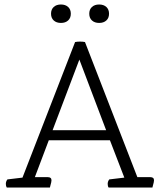

<svg xmlns="http://www.w3.org/2000/svg" viewBox="-20 -834 712 854"><path d="M658 0H463Q459 -6 459 -16Q459 -27 466 -36L533 -44L469 -210H197L135 -46H193Q209 -46 209 -32Q209 -25 204 -8L202 0H10Q6 -6 6 -16Q6 -27 13 -36L80 -44L314 -647Q324 -649 336 -649Q348 -649 358 -647L591 -46H649Q665 -46 665 -32Q665 -25 660 -8ZM452 -255 333 -569 214 -255ZM295 -773Q295 -754 283 -743Q271 -732 251 -732Q231 -732 219 -743Q207 -754 207 -773Q207 -792 219 -803Q231 -814 251 -814Q271 -814 283 -803Q295 -792 295 -773ZM465 -773Q465 -754 453 -743Q441 -732 421 -732Q401 -732 389 -743Q377 -754 377 -773Q377 -792 389 -803Q401 -814 421 -814Q441 -814 453 -803Q465 -792 465 -773Z"/></svg>

Font: Scope One
Style: Regular
Weight: 400
Designer: Dalton Maag Ltd
Foundry: Dalton Maag Ltd
Version: Version 1.001; ttfautohint (v1.4.1) -l 11 -r 50 -G 50 -x 14 